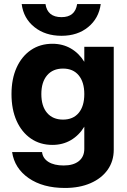

<svg xmlns="http://www.w3.org/2000/svg" viewBox="-20 -732 630 952"><path d="M479.5 -712Q470 -641 417.2 -597.8Q364.5 -554.5 285 -554.5Q204.5 -554.5 150.5 -597.8Q96.5 -641 87.5 -712H205.5Q215 -647 285 -647Q352.5 -647 362.5 -712ZM544 -500V10.5Q544 67 513.8 109.8Q483.5 152.5 429 176.2Q374.5 200 302 200Q192.5 200 122.2 151.2Q52 102.5 40 22H188.5Q192 53 220.2 70.8Q248.5 88.5 295.5 88.5Q344 88.5 371 66.8Q398 45 398 6V-104Q372 -61 331.5 -37.2Q291 -13.5 240 -13.5Q179 -13.5 133.2 -45Q87.5 -76.5 62.2 -133Q37 -189.5 37 -265.5Q37 -340.5 62.2 -396.5Q87.5 -452.5 133.2 -483.8Q179 -515 240 -515Q291 -515 331.5 -491.5Q372 -468 398 -425.5V-500ZM185 -265.5Q185 -205.5 213.5 -172.2Q242 -139 292.5 -139Q342.5 -139 370.2 -172.2Q398 -205.5 398 -265.5Q398 -325 370.2 -358.5Q342.5 -392 292.5 -392Q242 -392 213.5 -358.5Q185 -325 185 -265.5Z"/></svg>

Font: Overused Grotesk
Style: Bold
Weight: 710
Version: Version 0.004